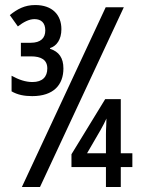

<svg xmlns="http://www.w3.org/2000/svg" viewBox="-20 -743 570 763"><path d="M108 -361C193 -361 232 -406 232 -471C232 -513 214 -538 179 -549V-552C205 -560 224 -586 224 -627C224 -684 188 -723 120 -723C78 -723 49 -707 19 -683L51 -638C73 -655 95 -667 117 -667C143 -667 160 -653 160 -622C160 -592 142 -573 102 -573H63V-519H103C144 -519 168 -505 168 -471C168 -438 149 -417 109 -417C82 -417 55 -426 26 -442V-380C50 -366 77 -361 108 -361ZM67 0H139L472 -714H400ZM401 0H460V-79H506V-134H460V-349H398L264 -130V-79H401ZM326 -134 380 -227C389 -243 398 -260 403 -272C403 -248 401 -235 401 -209V-134Z"/></svg>

Font: Noto Sans Mono Condensed
Style: Regular
Weight: 400
Width: 3
Designer: Monotype Design Team
Foundry: Monotype Imaging Inc.
Version: Version 2.014